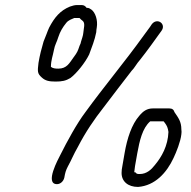

<svg xmlns="http://www.w3.org/2000/svg" viewBox="-20 -710 754 758"><path d="M248 -53C263 -80 269 -98 288 -131C318 -189 352 -239 389 -286C425 -334 464 -384 500 -431C510 -440 520 -460 533 -474C563 -512 590 -550 618 -589C637 -616 600 -642 579 -614C572 -602 554 -580 546 -568C472 -465 391 -369 317 -267C283 -222 245 -152 218 -98C211 -84 155 17 205 17C219 17 231 5 234 -9C237 -27 240 -38 248 -53ZM696 -199C696 -230 684 -245 669 -267C666 -277 660 -282 648 -282H584C560 -282 545 -271 530 -253C500 -219 482 -164 472 -106L463 -54C461 -45 460 -36 460 -27C460 6 485 28 525 28C592 23 638 -28 665 -86C676 -109 693 -151 696 -180C697 -187 697 -192 696 -199ZM591 -58C578 -41 559 -23 532 -23C528 -23 524 -23 521 -24C518 -25 516 -29 514 -30H510C511 -38 512 -47 513 -54L522 -105C531 -154 542 -204 573 -231H626C634 -221 640 -213 643 -200L645 -189C643 -134 618 -90 591 -58ZM303 -690H283C276 -690 267 -688 256 -684C217 -668 195 -641 174 -601C167 -586 160 -564 152 -546C144 -519 137 -492 132 -462C128 -428 127 -420 145 -404C159 -391 174 -388 200 -388C224 -388 240 -391 258 -402C282 -420 316 -462 332 -495C342 -523 354 -551 360 -583C360 -589 361 -595 362 -601C367 -631 356 -661 341 -672C335 -676 331 -679 324 -679H322C317 -686 311 -690 303 -690ZM294 -529C287 -508 285 -503 270 -483C254 -461 244 -439 210 -439C198 -439 189 -440 181 -446C181 -472 189 -491 193 -513C196 -532 205 -545 210 -563C217 -585 228 -603 241 -619C250 -631 263 -634 273 -639H294C298 -634 301 -632 306 -628C318 -619 310 -597 309 -581C308 -568 303 -557 300 -546C299 -540 298 -537 294 -529ZM355 -240ZM525 28ZM591 -58ZM256 -684ZM173 -598V-597ZM131 -461Z"/></svg>

Font: Blanket
Style: LightObl
Weight: 300
Foundry: Cannot Into Space Fonts
Version: Version 0.9